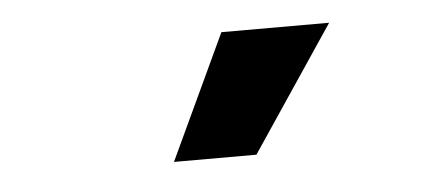

<svg xmlns="http://www.w3.org/2000/svg" viewBox="-28 -820 553 248"><g transform="rotate(-5 248.5 -696.0)"><path d="M296.4 -615.7H189.5L265.1 -777.3H404.8Z"/></g></svg>

Font: My Font
Style: Bold
Weight: 500
Designer: Rasmus Andersson
Foundry: rsms
Version: Version 0.001